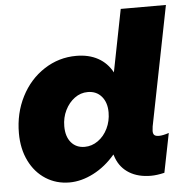

<svg xmlns="http://www.w3.org/2000/svg" viewBox="-53 -794 826 855"><g transform="rotate(-5 360.0 -366.0)"><path d="M614 -208Q612 -192 612 -188Q612 -175 618 -169.5Q624 -164 639 -164Q656 -164 683 -173L648 2Q614 10 588 10Q531 10 491.5 -14Q452 -38 435 -82L429 -99Q386 -48 331.5 -20Q277 8 224 8Q165 8 118 -22Q71 -52 44.5 -106Q18 -160 18 -230Q18 -319 55.5 -392.5Q93 -466 158.5 -508.5Q224 -551 302 -551Q358 -551 399 -528.5Q440 -506 463 -463L518 -742H720ZM339 -386Q307 -386 280.5 -366.5Q254 -347 238 -314.5Q222 -282 222 -243Q222 -197 244.5 -170.5Q267 -144 305 -144Q337 -144 364.5 -163.5Q392 -183 408 -216Q424 -249 424 -288Q424 -332 401 -359Q378 -386 339 -386Z"/></g></svg>

Font: TypoPRO Montserrat Alternates
Style: Italic
Weight: 800
Italic angle: -11.3°
Designer: Julieta Ulanovsky
Foundry: Julieta Ulanovsky
Version: Version 6.001